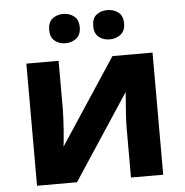

<svg xmlns="http://www.w3.org/2000/svg" viewBox="-53 -804 826 855"><g transform="rotate(-5 360.0 -376.0)"><path d="M222.2 -545.9V-330.1Q222.2 -313.5 220.9 -288.3Q219.7 -263.2 217.8 -237.3Q215.8 -211.4 213.9 -190.9Q211.9 -170.4 210.9 -163.1L462.9 -545.9H642.1V0H498V-217.8Q498 -244.6 500 -277.1Q502 -309.6 504.4 -338.4Q506.8 -367.2 507.8 -381.8L256.8 0H78.1V-545.9ZM192.4 -686Q192.4 -720.7 212.2 -736.3Q231.9 -752 260.3 -752Q288.1 -752 308.6 -736.3Q329.1 -720.7 329.1 -686Q329.1 -653.3 308.6 -637.2Q288.1 -621.1 260.3 -621.1Q231.9 -621.1 212.2 -637.2Q192.4 -653.3 192.4 -686ZM389.2 -686Q389.2 -720.7 408.9 -736.3Q428.7 -752 458 -752Q485.8 -752 506.6 -736.3Q527.3 -720.7 527.3 -686Q527.3 -653.3 506.6 -637.2Q485.8 -621.1 458 -621.1Q428.7 -621.1 408.9 -637.2Q389.2 -653.3 389.2 -686Z"/></g></svg>

Font: Wonky
Style: Regular
Weight: 400
Designer: Monotype Design Team
Foundry: Monotype Imaging Inc.
Version: Version 3.000